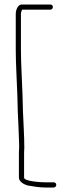

<svg xmlns="http://www.w3.org/2000/svg" viewBox="-20 -737 320 853"><path d="M204 -717H77C60 -717 50 -694 50 -675V-517C50 -448 55 -383 57 -316L59 -241C60 -216 61 -195 62 -177L64 -123C65 -105 65 -91 65 -80C64 -69 64 -59 64 -48V52C64 70 87 83 103 87C128 91 152 96 181 96H219C225 96 230 90 230 84C230 78 225 73 219 73H180C164 73 87 69 87 52V-48C87 -59 87 -69 88 -80C88 -136 84 -185 82 -242L80 -317C78 -384 73 -449 73 -517V-675C73 -680 74 -685 77 -691C77 -692 77 -693 78 -694H204C210 -694 215 -700 215 -706C215 -712 210 -717 204 -717Z"/></svg>

Font: Electronic
Style: ExLt
Weight: 200
Version: Version 1.011